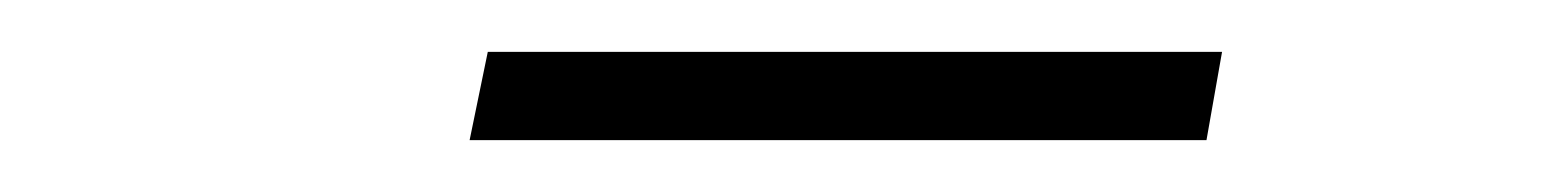

<svg xmlns="http://www.w3.org/2000/svg" viewBox="-20 -708 600 74"><path d="M168 -688H451L445 -654H161Z"/></svg>

Font: Roboto Serif 120pt Expanded Light
Style: Italic
Weight: 300
Width: 7
Italic angle: -10°
Designer: Greg Gazdowicz
Foundry: Commercial Type
Version: Version 1.008